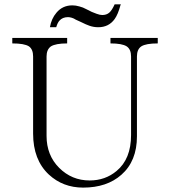

<svg xmlns="http://www.w3.org/2000/svg" viewBox="-20 -854 790 892"><path d="M37.1 -677.7V-652.3Q92.8 -652.3 114.3 -638.7Q133.8 -625 133.8 -591.8V-233.4Q133.8 -111.3 207 -43Q272.5 17.6 366.2 17.6Q476.6 17.6 543.9 -42Q616.2 -105.5 616.2 -220.7V-591.8Q616.2 -625 636.7 -638.7Q658.2 -652.3 712.9 -652.3V-677.7H493.2V-652.3Q546.9 -652.3 568.4 -638.7Q588.9 -625 588.9 -591.8V-226.6Q588.9 -115.2 521.5 -59.6Q468.8 -15.6 396.5 -15.6Q313.5 -15.6 254.9 -74.2Q196.3 -132.8 196.3 -222.7V-591.8Q196.3 -624 216.8 -638.7Q239.3 -652.3 292 -652.3V-677.7ZM512.7 -834Q500 -805.7 487.3 -794.9Q474.6 -784.2 455.1 -784.2Q444.3 -784.2 428.7 -790Q417 -793.9 406.2 -798.8L382.8 -810.5Q365.2 -820.3 348.6 -824.2Q332 -829.1 316.4 -829.1Q270.5 -829.1 242.2 -794.9Q218.8 -767.6 211.9 -727.5H241.2Q247.1 -748 255.9 -757.8Q270.5 -774.4 295.9 -774.4Q303.7 -774.4 313.5 -771.5Q323.2 -768.6 332 -762.7L355.5 -752Q380.9 -739.3 395.5 -734.4Q415 -727.5 436.5 -727.5Q485.4 -727.5 512.7 -765.6Q528.3 -787.1 540 -831.1L542 -834Z"/></svg>

Font: Batang
Style: Regular
Weight: 400
Version: Version 2.21